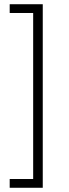

<svg xmlns="http://www.w3.org/2000/svg" viewBox="-20 -720 322 899"><path d="M180.2 -700.2H25.4V-659.2H135.3V118.2H25.4V159.2H180.2Z"/></svg>

Font: DavidDev Light
Style: Regular
Weight: 300
Designer: David.dev
Foundry: David.dev
Version: Version 1.001;FEAKit 1.0